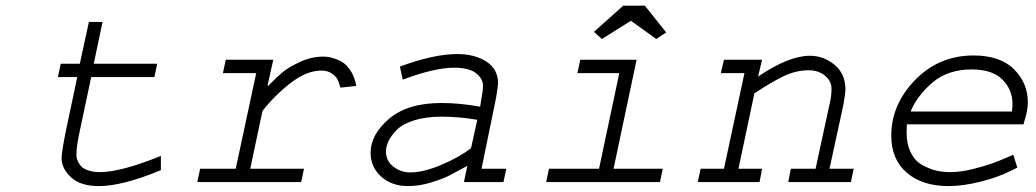

<svg xmlns="http://www.w3.org/2000/svg" viewBox="-20 -625 3556 659"><path d="M285.2 -549.8H332L301.8 -406.2H519.5L509.8 -360.4H293L253.9 -175.8Q242.2 -123 242.2 -92.8Q242.2 -88.9 243.2 -83.5Q244.1 -78.1 248.5 -68.8Q252.9 -59.6 260.7 -52.2Q268.6 -44.9 284.7 -39.6Q300.8 -34.2 323.2 -34.2Q394.5 -34.2 532.2 -89.8V-41Q400.4 13.7 319.3 13.7Q255.9 13.7 223.6 -16.6Q191.4 -46.9 191.4 -81.1Q191.4 -102.5 206.1 -175.8L245.1 -360.4H178.7L188.5 -406.2H253.9Z M754.9 -419.9H918L898.4 -332L900.4 -330.1Q928.7 -359.4 949.7 -377Q970.7 -394.5 1009.8 -412.6Q1048.8 -430.7 1089.8 -430.7Q1100.6 -430.7 1111.3 -428.7Q1122.1 -426.8 1142.6 -418.5Q1163.1 -410.2 1179.7 -387.7Q1196.3 -365.2 1203.1 -330.1L1148.4 -324.2Q1143.6 -341.8 1138.7 -352.1Q1133.8 -362.3 1119.1 -372.6Q1104.5 -382.8 1083 -382.8Q1032.2 -382.8 976.6 -339.4Q920.9 -295.9 880.9 -244.1L838.9 -45.9H1023.4L1013.7 0H657.2L667 -45.9H789.1L859.4 -374H745.1Z M1682.6 -289.1 1632.8 -45.9H1717.8L1708 0H1572.3L1584 -55.7Q1544.9 -34.2 1522 -22.5Q1499 -10.7 1459 1.5Q1418.9 13.7 1380.9 13.7Q1324.2 13.7 1288.1 -19Q1252 -51.8 1252 -100.6Q1252 -163.1 1315.4 -217.3Q1378.9 -271.5 1495.1 -271.5Q1557.6 -271.5 1627.9 -258.8L1632.8 -289.1Q1637.7 -313.5 1637.7 -331.1Q1637.7 -354.5 1614.3 -373.5Q1590.8 -392.6 1538.1 -392.6Q1471.7 -392.6 1362.3 -351.6L1352.5 -396.5Q1468.8 -439.5 1549.8 -439.5Q1609.4 -439.5 1649.4 -413.6Q1689.5 -387.7 1689.5 -338.9Q1689.5 -330.1 1682.6 -289.1ZM1596.7 -116.2 1618.2 -213.9Q1553.7 -224.6 1496.1 -224.6Q1441.4 -224.6 1401.4 -211.9Q1361.3 -199.2 1341.8 -179.2Q1322.3 -159.2 1313.5 -140.6Q1304.7 -122.1 1304.7 -105.5Q1304.7 -72.3 1330.6 -52.7Q1356.4 -33.2 1387.7 -33.2Q1433.6 -33.2 1494.6 -59.1Q1555.7 -85 1596.7 -116.2Z M1971.7 -419.9H2165L2085.9 -45.9H2254.9L2245.1 0H1854.5L1864.3 -45.9H2036.1L2105.5 -374H1961.9ZM2119.1 -605.5H2193.4L2266.6 -513.7L2232.4 -491.2L2145.5 -553.7L2045.9 -491.2L2018.6 -515.6Z M2464.8 -419.9H2595.7L2582 -362.3Q2687.5 -433.6 2759.8 -433.6Q2806.6 -433.6 2844.2 -402.8Q2881.8 -372.1 2881.8 -317.4Q2881.8 -307.6 2875 -266.6L2827.1 -45.9H2910.2L2900.4 0H2685.5L2694.3 -45.9H2779.3L2827.1 -266.6Q2834 -293.9 2834 -320.3Q2834 -346.7 2811.5 -365.2Q2789.1 -383.8 2755.9 -383.8Q2712.9 -383.8 2671.4 -364.3Q2629.9 -344.7 2569.3 -304.7L2514.6 -45.9H2595.7L2586.9 0H2375L2384.8 -45.9H2464.8L2535.2 -374H2454.1Z M3458 -93.8 3471.7 -49.8Q3471.7 -49.8 3465.8 -46.9L3452.1 -40Q3406.2 -16.6 3345.7 -1.5Q3285.2 13.7 3236.3 13.7Q3145.5 13.7 3092.3 -32.2Q3039.1 -78.1 3039.1 -159.2Q3039.1 -266.6 3121.1 -350.6Q3203.1 -434.6 3321.3 -434.6Q3413.1 -434.6 3460.4 -387.2Q3507.8 -339.8 3507.8 -274.4Q3507.8 -244.1 3494.1 -203.1L3493.2 -198.2H3092.8Q3091.8 -189.5 3091.8 -169.9Q3091.8 -129.9 3106 -101.6Q3120.1 -73.2 3144 -59.6Q3168 -45.9 3191.4 -40Q3214.8 -34.2 3242.2 -34.2Q3277.3 -34.2 3319.8 -44.9Q3362.3 -55.7 3387.7 -64.9Q3413.1 -74.2 3458 -93.8ZM3105.5 -242.2H3453.1Q3455.1 -255.9 3455.1 -268.6Q3455.1 -317.4 3420.4 -352.1Q3385.7 -386.7 3315.4 -386.7Q3233.4 -386.7 3180.7 -341.8Q3127.9 -296.9 3105.5 -242.2Z"/></svg>

Font: Thabit-Oblique
Style: Oblique
Weight: 500
Designer: Regenerated by Nadim Shaikli
Foundry: MAK Alagha
Version: 0.01